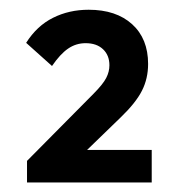

<svg xmlns="http://www.w3.org/2000/svg" viewBox="-20 -720 376 398"><path d="M36 -386.5 174 -525.8Q193.8 -545.8 200.2 -558.5Q206.8 -571.2 206.8 -584.8Q206.8 -605.5 193.5 -618Q180.2 -630.5 157.5 -630.5Q137.5 -630.5 121.1 -619.2Q104.8 -608 87.8 -583.2L34.2 -631.2Q56.5 -666.5 89.9 -683.1Q123.2 -699.8 163.8 -699.8Q220.8 -699.8 253.9 -669.8Q287 -639.8 287 -587.5Q287 -557 274.2 -531.9Q261.5 -506.8 230 -476.5L134.5 -384ZM36 -341.8V-386.5L103.5 -409.2H294.5V-341.8Z"/></svg>

Font: Outfit Thin
Style: Regular
Weight: 100
Designer: Rodrigo Fuenzalida
Foundry: fragTYPE
Version: Version 1.100;gftools[0.9.27]